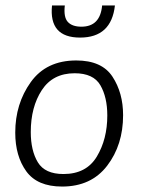

<svg xmlns="http://www.w3.org/2000/svg" viewBox="-20 -675 520 705"><path d="M355 -655H402Q389 -537 274 -537Q159 -537 171 -655H218Q213 -612 229 -594.5Q245 -577 279 -577Q348 -577 355 -655ZM36 -188Q36 -294 93 -373.5Q150 -453 260 -453Q354 -453 393 -393.5Q432 -334 432 -252Q432 -143 373.5 -66.5Q315 10 208 10Q117 10 76.5 -46Q36 -102 36 -188ZM93 -190Q93 -122 119 -79Q145 -36 213 -36Q297 -36 335.5 -100Q374 -164 374 -251Q374 -318 348.5 -362Q323 -406 254 -406Q174 -406 133.5 -344Q93 -282 93 -190Z"/></svg>

Font: Zilla Slab Light
Style: Italic
Weight: 300
Italic angle: -6°
Designer: Typotheque.com
Foundry: Typotheque type foundry
Version: Version 1.1; 2017; ttfautohint (v1.6)